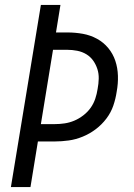

<svg xmlns="http://www.w3.org/2000/svg" viewBox="-20 -755 540 775"><path d="M24 0 145 -735H224L206 -624H252Q284 -624 314.5 -618.5Q345 -613 371.5 -598.5Q398 -584 417 -561Q436 -538 445.5 -509.5Q455 -481 456 -449Q457 -417 451 -385Q447 -357 437.5 -329Q428 -301 409.5 -276.5Q391 -252 366.5 -233.5Q342 -215 314 -203.5Q286 -192 257.5 -188Q229 -184 201 -184H133L103 0ZM145 -254H201Q221 -254 241 -257Q261 -260 280 -268Q299 -276 316.5 -289.5Q334 -303 346 -320Q358 -337 364.5 -356.5Q371 -376 374 -396Q378 -417 378.5 -437.5Q379 -458 373 -476.5Q367 -495 356 -510.5Q345 -526 328.5 -536Q312 -546 292 -550Q272 -554 251 -554H194Z"/></svg>

Font: Iosevka Term Curly Oblique
Style: Regular
Weight: 400
Italic angle: -9°
Designer: Belleve Invis
Foundry: Belleve Invis
Version: Version 32.3.0